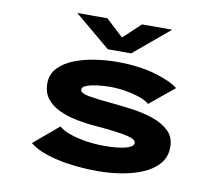

<svg xmlns="http://www.w3.org/2000/svg" viewBox="-79 -800 1033 905"><g transform="rotate(10 437.5 -347.0)"><path d="M443 11Q336.5 11 248 -9Q159.5 -29 115.5 -65.5L234.5 -166Q250.5 -150.5 285 -138Q319.5 -125.5 363.8 -118.5Q408 -111.5 452.5 -111.5Q514 -111.5 553.2 -121.2Q592.5 -131 592.5 -150Q592.5 -168.5 545.2 -178.5Q498 -188.5 401.5 -196.5Q353.5 -200 306.5 -209.2Q259.5 -218.5 221.5 -236Q183.5 -253.5 160.8 -282.5Q138 -311.5 138 -355.5Q138 -400 167 -430.2Q196 -460.5 242.2 -478.5Q288.5 -496.5 341.8 -504.2Q395 -512 443.5 -512Q550.5 -512 629 -488.8Q707.5 -465.5 739.5 -438.5L622 -342Q609.5 -355 579 -366Q548.5 -377 509.8 -383.8Q471 -390.5 434.5 -390.5Q402.5 -390.5 371.5 -386.5Q340.5 -382.5 320.5 -374.8Q300.5 -367 300.5 -354.5Q300.5 -337 343.5 -329.5Q386.5 -322 463.5 -315Q508.5 -311 560 -303.5Q611.5 -296 657.2 -279.8Q703 -263.5 732 -235Q761 -206.5 761 -160.5Q761 -112.5 732.8 -79.5Q704.5 -46.5 657.8 -26.8Q611 -7 555 2Q499 11 443 11ZM219.5 -706.5H363.5L447 -629.5L530 -706.5H674L502.5 -563H391Z"/></g></svg>

Font: Trispace SemiExpanded
Style: Bold
Weight: 700
Width: 6
Designer: Tyler Finck
Foundry: Etcetera Type Company
Version: Version 1.210; ttfautohint (v1.8.3)